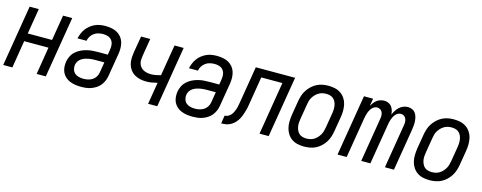

<svg xmlns="http://www.w3.org/2000/svg" viewBox="-27 -1051 3973 1581"><g transform="rotate(15 1959.5 -260.0)"><path d="M0 0 86 -520H164L128 -303H335L371 -520H449L363 0H285L323 -234H116L78 0Z M665 8Q640 8 616.5 4.5Q593 1 571 -7.5Q549 -16 531.5 -31.5Q514 -47 504 -67Q494 -87 491.5 -111.5Q489 -136 493 -161Q497 -184 508.5 -207.5Q520 -231 539.5 -248.5Q559 -266 581.5 -277Q604 -288 628.5 -294.5Q653 -301 677 -303Q701 -305 725 -305H810L817 -349Q821 -370 818.5 -391.5Q816 -413 804 -429Q792 -445 772.5 -452Q753 -459 731 -459Q712 -459 691.5 -454.5Q671 -450 654 -438Q637 -426 625.5 -408Q614 -390 611 -370H534Q539 -392 548 -413.5Q557 -435 570.5 -453.5Q584 -472 603 -487Q622 -502 643 -511.5Q664 -521 686.5 -524.5Q709 -528 730 -528Q756 -528 781.5 -523.5Q807 -519 828 -508Q849 -497 865 -478.5Q881 -460 888.5 -437Q896 -414 897 -388.5Q898 -363 894 -338L860 -133Q856 -112 847 -91.5Q838 -71 824 -54Q810 -37 790.5 -24.5Q771 -12 750 -4.5Q729 3 707.5 5.5Q686 8 665 8ZM667 -61Q685 -61 704.5 -65Q724 -69 741.5 -80Q759 -91 770 -108.5Q781 -126 784 -145L799 -236H725Q710 -236 694 -235Q678 -234 663 -231Q648 -228 633 -222.5Q618 -217 604.5 -208Q591 -199 582 -185Q573 -171 570 -155Q567 -135 572.5 -115.5Q578 -96 592 -83.5Q606 -71 626 -66Q646 -61 667 -61Z M1235 0 1266 -187Q1243 -181 1218.5 -177Q1194 -173 1171 -173Q1144 -173 1118 -179Q1092 -185 1070.5 -198Q1049 -211 1034 -232Q1019 -253 1012.5 -278Q1006 -303 1007.5 -330.5Q1009 -358 1013 -385L1036 -520H1114L1090 -374Q1087 -356 1086 -338.5Q1085 -321 1089.5 -305Q1094 -289 1104 -276.5Q1114 -264 1128.5 -256Q1143 -248 1160 -244.5Q1177 -241 1194 -241Q1215 -241 1235.5 -245Q1256 -249 1277 -255L1321 -520H1399L1313 0Z M1615 8Q1590 8 1566.5 4.5Q1543 1 1521 -7.5Q1499 -16 1481.5 -31.5Q1464 -47 1454 -67Q1444 -87 1441.5 -111.5Q1439 -136 1443 -161Q1447 -184 1458.5 -207.5Q1470 -231 1489.5 -248.5Q1509 -266 1531.5 -277Q1554 -288 1578.5 -294.5Q1603 -301 1627 -303Q1651 -305 1675 -305H1760L1767 -349Q1771 -370 1768.5 -391.5Q1766 -413 1754 -429Q1742 -445 1722.5 -452Q1703 -459 1681 -459Q1662 -459 1641.5 -454.5Q1621 -450 1604 -438Q1587 -426 1575.5 -408Q1564 -390 1561 -370H1484Q1489 -392 1498 -413.5Q1507 -435 1520.5 -453.5Q1534 -472 1553 -487Q1572 -502 1593 -511.5Q1614 -521 1636.5 -524.5Q1659 -528 1680 -528Q1706 -528 1731.5 -523.5Q1757 -519 1778 -508Q1799 -497 1815 -478.5Q1831 -460 1838.5 -437Q1846 -414 1847 -388.5Q1848 -363 1844 -338L1810 -133Q1806 -112 1797 -91.5Q1788 -71 1774 -54Q1760 -37 1740.5 -24.5Q1721 -12 1700 -4.5Q1679 3 1657.5 5.5Q1636 8 1615 8ZM1617 -61Q1635 -61 1654.5 -65Q1674 -69 1691.5 -80Q1709 -91 1720 -108.5Q1731 -126 1734 -145L1749 -236H1675Q1660 -236 1644 -235Q1628 -234 1613 -231Q1598 -228 1583 -222.5Q1568 -217 1554.5 -208Q1541 -199 1532 -185Q1523 -171 1520 -155Q1517 -135 1522.5 -115.5Q1528 -96 1542 -83.5Q1556 -71 1576 -66Q1596 -61 1617 -61Z M1858 0 1869 -69Q1883 -69 1896.5 -75.5Q1910 -82 1920 -93Q1930 -104 1936.5 -117Q1943 -130 1948 -143.5Q1953 -157 1955.5 -171Q1958 -185 1961 -199L2014 -520H2349L2263 0H2185L2259 -451H2079L2045 -243Q2041 -222 2038 -201.5Q2035 -181 2029.5 -161Q2024 -141 2017 -120.5Q2010 -100 1999.5 -81Q1989 -62 1974 -45.5Q1959 -29 1939.5 -18Q1920 -7 1899.5 -3.5Q1879 0 1858 0Z M2566 8Q2537 8 2510 2Q2483 -4 2461 -19Q2439 -34 2424.5 -56.5Q2410 -79 2403.5 -105Q2397 -131 2397.5 -159.5Q2398 -188 2402 -216L2423 -342Q2427 -366 2435 -390.5Q2443 -415 2457.5 -437Q2472 -459 2492 -477.5Q2512 -496 2535 -507.5Q2558 -519 2583 -523.5Q2608 -528 2632 -528Q2661 -528 2688 -522Q2715 -516 2737 -501Q2759 -486 2774 -463.5Q2789 -441 2795 -415Q2801 -389 2801 -360.5Q2801 -332 2796 -304L2775 -178Q2771 -154 2763 -129.5Q2755 -105 2741 -83Q2727 -61 2707 -42.5Q2687 -24 2664 -12.5Q2641 -1 2615.5 3.5Q2590 8 2566 8ZM2567 -61Q2583 -61 2599.5 -64.5Q2616 -68 2631 -77Q2646 -86 2658 -99Q2670 -112 2678.5 -126.5Q2687 -141 2691.5 -157Q2696 -173 2699 -189L2720 -315Q2723 -332 2723.5 -349.5Q2724 -367 2721.5 -383Q2719 -399 2712 -414Q2705 -429 2693 -439.5Q2681 -450 2665 -454.5Q2649 -459 2632 -459Q2616 -459 2599.5 -455.5Q2583 -452 2568 -443Q2553 -434 2540.5 -421Q2528 -408 2519.5 -393.5Q2511 -379 2506.5 -363Q2502 -347 2500 -331L2479 -205Q2476 -188 2475 -170.5Q2474 -153 2477 -137Q2480 -121 2487 -106Q2494 -91 2505.5 -80.5Q2517 -70 2533.5 -65.5Q2550 -61 2567 -61Z M2850 0 2936 -520H3014L3003 -457Q3012 -471 3022 -484.5Q3032 -498 3045.5 -508Q3059 -518 3075.5 -523Q3092 -528 3107 -528H3108Q3127 -528 3144 -520.5Q3161 -513 3171.5 -499Q3182 -485 3187 -467.5Q3192 -450 3193 -432Q3200 -450 3211 -467.5Q3222 -485 3237 -499Q3252 -513 3271 -520.5Q3290 -528 3309 -528Q3328 -528 3345 -521Q3362 -514 3372.5 -500Q3383 -486 3388 -468.5Q3393 -451 3394.5 -433Q3396 -415 3394.5 -396Q3393 -377 3390 -358L3331 0H3254L3315 -371Q3318 -386 3318 -401Q3318 -416 3312.5 -429Q3307 -442 3295.5 -450.5Q3284 -459 3269 -459Q3257 -459 3245 -453.5Q3233 -448 3224 -438Q3215 -428 3209 -416.5Q3203 -405 3198.5 -393Q3194 -381 3191.5 -369Q3189 -357 3187 -345L3130 0H3052L3113 -371Q3116 -386 3116 -401Q3116 -416 3111 -429Q3106 -442 3094 -450.5Q3082 -459 3067 -459Q3055 -459 3043 -453.5Q3031 -448 3022.5 -438Q3014 -428 3007.5 -416.5Q3001 -405 2997 -393Q2993 -381 2990 -369Q2987 -357 2985 -345L2928 0Z M3635 8Q3606 8 3579 2Q3552 -4 3530 -19Q3508 -34 3493.5 -56.5Q3479 -79 3472.5 -105Q3466 -131 3466.5 -159.5Q3467 -188 3471 -216L3492 -342Q3496 -366 3504 -390.5Q3512 -415 3526.5 -437Q3541 -459 3561 -477.5Q3581 -496 3604 -507.5Q3627 -519 3652 -523.5Q3677 -528 3701 -528Q3730 -528 3757 -522Q3784 -516 3806 -501Q3828 -486 3843 -463.5Q3858 -441 3864 -415Q3870 -389 3870 -360.5Q3870 -332 3865 -304L3844 -178Q3840 -154 3832 -129.5Q3824 -105 3810 -83Q3796 -61 3776 -42.5Q3756 -24 3733 -12.5Q3710 -1 3684.5 3.5Q3659 8 3635 8ZM3636 -61Q3652 -61 3668.5 -64.5Q3685 -68 3700 -77Q3715 -86 3727 -99Q3739 -112 3747.5 -126.5Q3756 -141 3760.5 -157Q3765 -173 3768 -189L3789 -315Q3792 -332 3792.5 -349.5Q3793 -367 3790.5 -383Q3788 -399 3781 -414Q3774 -429 3762 -439.5Q3750 -450 3734 -454.5Q3718 -459 3701 -459Q3685 -459 3668.5 -455.5Q3652 -452 3637 -443Q3622 -434 3609.5 -421Q3597 -408 3588.5 -393.5Q3580 -379 3575.5 -363Q3571 -347 3569 -331L3548 -205Q3545 -188 3544 -170.5Q3543 -153 3546 -137Q3549 -121 3556 -106Q3563 -91 3574.5 -80.5Q3586 -70 3602.5 -65.5Q3619 -61 3636 -61Z"/></g></svg>

Font: Iosevka QP
Style: Italic
Weight: 400
Italic angle: -9°
Designer: Belleve Invis
Foundry: Belleve Invis
Version: Version 20.0.0; ttfautohint (v1.8.4)